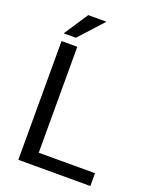

<svg xmlns="http://www.w3.org/2000/svg" viewBox="-163 -990 865 1080"><g transform="rotate(20 269.5 -449.5)"><path d="M513.7 -76.7V0H82.5V-710.9H176.8V-76.7ZM79.1 -755.9 173.8 -899.4H282.7L151.9 -755.9Z"/></g></svg>

Font: Roboto21382017
Style: Regular
Weight: 400
Designer: Christian Robertson
Foundry: Google
Version: Version 2.138; 2017